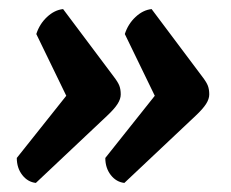

<svg xmlns="http://www.w3.org/2000/svg" viewBox="-20 -479 508 423"><path d="M119 -459 230 -311Q240 -298 243 -290Q246 -282 246 -271Q246 -261 239 -250Q232 -239 216 -224L59 -76Q41 -78 29 -93.5Q17 -109 17 -131L126 -268L60 -404Q67 -426 83.5 -441.5Q100 -457 119 -459ZM314 -459 425 -311Q435 -298 438 -290Q441 -282 441 -271Q441 -261 434 -250Q427 -239 411 -224L254 -76Q236 -78 224 -93.5Q212 -109 212 -131L321 -268L255 -404Q262 -426 278.5 -441.5Q295 -457 314 -459Z"/></svg>

Font: Petrona Black
Style: Italic
Weight: 900
Italic angle: -9°
Designer: Ringo R. Seeber
Foundry: Ringo R. Seeber
Version: Version 2.001; ttfautohint (v1.8.3)